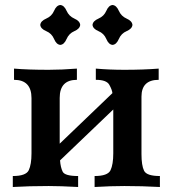

<svg xmlns="http://www.w3.org/2000/svg" viewBox="-20 -748 714 768"><path d="M619.6 0Q548.8 -3.9 477.5 -3.9Q422.9 -3.9 358.4 0V-43.9Q411.1 -43.9 422.1 -67.1Q433.1 -90.3 433.1 -134.8V-310.1L220.2 -106.4Q222.2 -78.6 230.7 -61.3Q239.3 -43.9 292.5 -43.9V0Q221.7 -3.9 174.8 -3.9Q95.7 -3.9 31.2 0V-43.9Q84 -43.9 95 -67.1Q106 -90.3 106 -134.8V-355.5Q106 -428.7 36.1 -428.7V-473.6Q90.8 -468.8 174.8 -468.8Q227.1 -468.8 287.6 -473.6V-428.7Q218.8 -428.7 218.8 -356.4V-173.3L429.7 -375.5Q428.2 -389.2 417.2 -408.9Q406.2 -428.7 363.3 -428.7V-473.6Q418 -468.8 477.5 -468.8Q554.2 -468.8 614.7 -473.6V-428.7Q545.9 -428.7 545.9 -361.3V-131.8Q545.9 -86.4 556.2 -65.2Q566.4 -43.9 619.6 -43.9ZM430.2 -568.4Q414.6 -569.8 405.3 -592Q396 -614.3 373.8 -623.5Q351.6 -632.8 350.1 -648.4Q351.6 -664.1 373.8 -673.6Q396 -683.1 405.3 -704.8Q414.6 -726.6 430.2 -728Q445.8 -726.6 455.3 -704.8Q464.8 -683.1 486.6 -673.6Q508.3 -664.1 509.8 -648.4Q508.3 -632.8 486.6 -623.5Q464.8 -614.3 455.3 -592Q445.8 -569.8 430.2 -568.4ZM221.2 -568.4Q205.6 -569.8 196.3 -592Q187 -614.3 164.8 -623.5Q142.6 -632.8 141.1 -648.4Q142.6 -664.1 164.8 -673.6Q187 -683.1 196.3 -704.8Q205.6 -726.6 221.2 -728Q236.8 -726.6 246.3 -704.8Q255.9 -683.1 277.6 -673.6Q299.3 -664.1 300.8 -648.4Q299.3 -632.8 277.6 -623.5Q255.9 -614.3 246.3 -592Q236.8 -569.8 221.2 -568.4Z"/></svg>

Font: Kelvinch
Style: Bold
Weight: 700
Designer: Paul James Miller
Foundry: High-Logic / Made with FontCreator
Version: Version 3.501;March 28, 2021;FontCreator 13.0.0.2683 64-bit